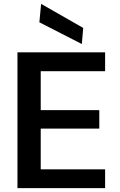

<svg xmlns="http://www.w3.org/2000/svg" viewBox="-20 -970 617 990"><path d="M70 0V-700H522V-603H190V-402H492V-307H190V-97H522V0ZM402 -743 183 -855 192 -950 409 -826Z"/></svg>

Font: DM Sans 18pt SemiBold
Style: Regular
Weight: 600
Designer: Colophon Foundry, Jonny Pinhorn
Foundry: Colophon Foundry
Version: Version 4.004;gftools[0.9.30]